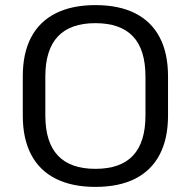

<svg xmlns="http://www.w3.org/2000/svg" viewBox="-20 -728 751 756"><path d="M355.7 7.9Q263.7 7.9 199.6 -24.3Q135.5 -56.5 102.6 -119.3Q69.7 -182.1 69.7 -272.7V-427.3Q69.7 -518.7 102.6 -581.1Q135.5 -643.5 199.6 -675.7Q263.7 -707.9 355.7 -707.9Q448.5 -707.9 512.1 -675.7Q575.8 -643.5 608.7 -581.1Q641.6 -518.7 641.6 -427.3V-272.7Q641.6 -182.1 608.7 -119.3Q575.8 -56.5 512.1 -24.3Q448.5 7.9 355.7 7.9ZM355.7 -63.2Q455.1 -63.2 503.9 -115.6Q552.8 -168 552.8 -273.9V-426.1Q552.8 -532.8 503.5 -584.8Q454.2 -636.8 355.7 -636.8Q257.1 -636.8 207.8 -584.4Q158.5 -532 158.5 -426.1V-273.9Q158.5 -168 207.8 -115.6Q257.1 -63.2 355.7 -63.2Z"/></svg>

Font: Pathway Extreme 8pt Thin
Style: Regular
Weight: 100
Designer: Eduardo Rodriguez Tunni
Foundry: Eduardo Rodriguez Tunni
Version: Version 1.000